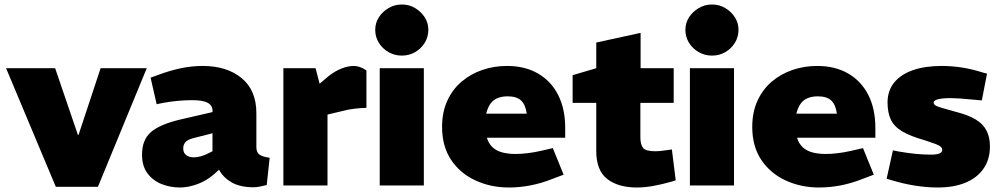

<svg xmlns="http://www.w3.org/2000/svg" viewBox="-20 -824 4450 853"><path d="M228 6 7 -521H225L326 -225H329L427 -521H632L415 6Z M780 9Q737 9 698.5 -6Q660 -21 635.5 -53.5Q611 -86 611 -137Q611 -204 651.5 -238Q692 -272 781 -293L924 -326V-328Q926 -353 905 -366Q884 -379 834 -379Q803 -379 770.5 -376Q738 -373 705 -367L676 -361L649 -479L685 -492Q733 -510 782 -520.5Q831 -531 880 -531Q988 -531 1053.5 -477Q1119 -423 1119 -321V-170Q1119 -148 1131.5 -138Q1144 -128 1178 -123L1165 -2Q1150 2 1134 5Q1118 8 1107 8Q1047 8 1009.5 -13.5Q972 -35 953 -70L932 -51Q898 -21 857 -6Q816 9 780 9ZM841 -125Q855 -125 872 -129.5Q889 -134 906 -143L924 -152V-232L838 -210Q812 -203 803 -191.5Q794 -180 794 -165Q794 -145 807 -135Q820 -125 841 -125Z M1239 0V-521H1382L1400 -452L1440 -486Q1468 -508 1497 -519.5Q1526 -531 1552 -531Q1565 -531 1579.5 -526Q1594 -521 1608 -511V-345Q1580 -344 1554 -341Q1528 -338 1498 -330L1435 -315V0Z M1667 0V-521H1863V0ZM1765 -577Q1733 -577 1706 -592.5Q1679 -608 1663 -634Q1647 -660 1647 -691Q1647 -722 1663 -747Q1679 -772 1706 -788Q1733 -804 1765 -804Q1798 -804 1824.5 -788Q1851 -772 1867 -747Q1883 -722 1883 -691Q1883 -660 1867 -634Q1851 -608 1824.5 -592.5Q1798 -577 1765 -577Z M2241 9Q2160 9 2092 -22.5Q2024 -54 1984 -114Q1944 -174 1944 -260Q1944 -326 1967.5 -377Q1991 -428 2031.5 -462Q2072 -496 2123.5 -513.5Q2175 -531 2232 -531Q2313 -531 2371 -497Q2429 -463 2460 -401.5Q2491 -340 2491 -256V-212H2143Q2151 -186 2168 -170Q2185 -154 2211 -147Q2237 -140 2271 -140Q2296 -140 2324.5 -143.5Q2353 -147 2384 -154L2436 -166L2484 -48L2431 -28Q2383 -9 2335 0Q2287 9 2241 9ZM2140 -319H2320Q2315 -358 2295.5 -377Q2276 -396 2235 -396Q2211 -396 2191.5 -388.5Q2172 -381 2159.5 -364Q2147 -347 2140 -319Z M2810 9Q2726 9 2677.5 -29Q2629 -67 2629 -153V-367H2524V-490L2629 -521V-635L2826 -678V-521H2973V-367H2825V-214Q2825 -183 2836.5 -167.5Q2848 -152 2891 -152Q2901 -152 2912.5 -153Q2924 -154 2936 -156L2965 -160L2982 -23L2960 -16Q2921 -5 2882.5 2Q2844 9 2810 9Z M3045 0V-521H3241V0ZM3143 -577Q3111 -577 3084 -592.5Q3057 -608 3041 -634Q3025 -660 3025 -691Q3025 -722 3041 -747Q3057 -772 3084 -788Q3111 -804 3143 -804Q3176 -804 3202.5 -788Q3229 -772 3245 -747Q3261 -722 3261 -691Q3261 -660 3245 -634Q3229 -608 3202.5 -592.5Q3176 -577 3143 -577Z M3619 9Q3538 9 3470 -22.5Q3402 -54 3362 -114Q3322 -174 3322 -260Q3322 -326 3345.5 -377Q3369 -428 3409.5 -462Q3450 -496 3501.5 -513.5Q3553 -531 3610 -531Q3691 -531 3749 -497Q3807 -463 3838 -401.5Q3869 -340 3869 -256V-212H3521Q3529 -186 3546 -170Q3563 -154 3589 -147Q3615 -140 3649 -140Q3674 -140 3702.5 -143.5Q3731 -147 3762 -154L3814 -166L3862 -48L3809 -28Q3761 -9 3713 0Q3665 9 3619 9ZM3518 -319H3698Q3693 -358 3673.5 -377Q3654 -396 3613 -396Q3589 -396 3569.5 -388.5Q3550 -381 3537.5 -364Q3525 -347 3518 -319Z M4146 9Q4098 9 4047 1Q3996 -7 3946 -22L3919 -30L3947 -156L3972 -151Q4012 -144 4047.5 -140.5Q4083 -137 4116 -137Q4140 -137 4153 -142Q4166 -147 4166 -158Q4166 -166 4159.5 -172Q4153 -178 4136 -184.5Q4119 -191 4088 -201Q4024 -219 3988 -240.5Q3952 -262 3937.5 -293Q3923 -324 3923 -371Q3924 -423 3953.5 -458.5Q3983 -494 4036.5 -512.5Q4090 -531 4163 -531Q4208 -531 4253.5 -524Q4299 -517 4349 -501L4365 -497L4342 -378L4319 -380Q4280 -384 4250 -386Q4220 -388 4199 -388Q4167 -388 4147.5 -383Q4128 -378 4128 -369Q4128 -362 4134 -357Q4140 -352 4161.5 -345.5Q4183 -339 4227 -327Q4282 -313 4315 -293Q4348 -273 4363 -243.5Q4378 -214 4378 -174Q4378 -115 4349 -74Q4320 -33 4268.5 -12Q4217 9 4146 9Z"/></svg>

Font: REM Medium ExtraBold
Style: Regular
Weight: 800
Version: Version 1.005;gftools[0.9.28]